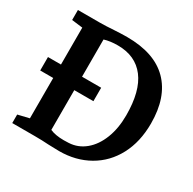

<svg xmlns="http://www.w3.org/2000/svg" viewBox="-167 -936 1118 1113"><g transform="rotate(30 391.5 -380.0)"><path d="M123 -75V-345H36V-435H123V-682L50 -691V-758H196Q233 -758 291 -762Q304 -763 329.5 -764Q355 -765 375 -765Q559 -765 652.5 -670.5Q746 -576 746 -400Q746 -277 697.5 -185.5Q649 -94 562 -44.5Q475 5 364 5Q341 5 291 3Q249 0 199 0H48V-57ZM356 -63Q378 -63 389 -64Q450 -67 497.5 -106.5Q545 -146 571.5 -214Q598 -282 598 -369Q598 -531 535 -613.5Q472 -696 354 -696Q302 -696 264 -684V-435H392V-345H264V-79Q300 -63 356 -63Z"/></g></svg>

Font: Martel ExtraBold
Style: Regular
Weight: 800
Designer: Dan Reynolds
Foundry: Dan Reynolds
Version: Version 1.001; ttfautohint (v1.1) -l 5 -r 5 -G 72 -x 0 -D la